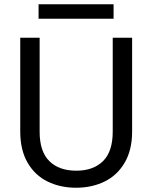

<svg xmlns="http://www.w3.org/2000/svg" viewBox="-20 -874 715 901"><path d="M166 -697V-256Q166 -163 211.5 -118Q257 -73 338 -73Q418 -73 463.5 -118Q509 -163 509 -256V-697H600V-257Q600 -170 565 -110.5Q530 -51 470.5 -22Q411 7 337 7Q263 7 203.5 -22Q144 -51 109.5 -110.5Q75 -170 75 -257V-697ZM513 -854V-786H161V-854Z"/></svg>

Font: Poppins A&M
Style: Regular-A&M
Weight: 400
Designer: Ninad Kale (Devanagari), Jonny Pinhorn (Latin)
Foundry: Indian Type Foundry
Version: 4.004